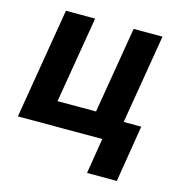

<svg xmlns="http://www.w3.org/2000/svg" viewBox="-107 -642 870 915"><g transform="rotate(15 328.5 -184.5)"><path d="M582.7 -545.5H440.3L369 -119H179L250.4 -545.5H106.2L15.3 0H431.8L403.4 175.1H550.4L595.9 -104.8H509.2Z"/></g></svg>

Font: Margiela Sans
Style: Bold Italic
Weight: 700
Italic angle: -9.39999°
Designer: Stefan Endress, Andreas Faust
Version: Version 1.100;FEAKit 1.0